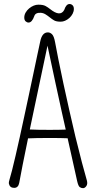

<svg xmlns="http://www.w3.org/2000/svg" viewBox="-20 -957 496 981"><path d="M224.6 -791.5Q236.3 -791.5 246.1 -781.7Q255.9 -772 261.5 -741Q267.1 -710 278.6 -652.3Q290 -594.7 304.2 -529.3Q318.4 -463.9 334 -394.3Q349.6 -324.7 365.2 -259.3Q402.8 -106 423.8 -35.2Q428.7 -17.1 421.1 -6.3Q413.6 4.4 404.3 4.4Q395 4.4 387.5 -1Q379.9 -6.3 374 -32.7Q368.2 -59.1 355 -118.2Q341.8 -177.2 326.7 -245.1Q326.2 -248 325.7 -250.5Q292.5 -252 231.9 -252Q160.6 -252 123 -250Q122.6 -247.1 122.1 -244.1Q92.3 -100.6 78.1 -22Q73.2 2.9 52.2 2.9Q30.3 2.9 25.4 -18.6Q23.9 -24.9 28.3 -38.6Q32.7 -52.2 41.3 -85.7Q49.8 -119.1 59.8 -162.4Q69.8 -205.6 81.1 -256.8Q92.3 -308.1 104 -362.3Q115.7 -416.5 127.4 -471.4Q139.2 -526.4 149.9 -577.6Q160.6 -628.9 170.2 -673.8Q179.7 -718.8 185.5 -745.1Q194.8 -791.5 224.6 -791.5ZM132.3 -295.4Q169.4 -293.5 232.4 -293.5Q284.7 -293.5 315.9 -294.9Q305.7 -339.4 295.4 -386.2Q279.3 -459 264.6 -527.3Q240.2 -639.2 222.7 -723.6Q211.4 -667.5 190.4 -570.8Q163.1 -441.9 148.9 -374.5Q140.6 -334 132.3 -295.4ZM308.1 -906.2Q317.9 -936.5 335.4 -936.5Q343.8 -936.5 350.6 -930.2Q357.4 -923.8 357.4 -911.4Q357.4 -898.9 351.1 -886.7Q344.7 -874.5 334.5 -865.2Q312.5 -846.2 290 -846.2Q267.6 -846.2 256.1 -853Q244.6 -859.9 234.4 -868.2Q224.1 -876.5 212.9 -883.5Q201.7 -890.6 188.5 -891.6Q161.1 -893.1 155.3 -875Q143.6 -841.8 126 -841.8Q117.7 -841.8 110.8 -848.1Q104 -854.5 104 -867.4Q104 -880.4 110.8 -892.6Q117.7 -904.8 128.9 -914.1Q152.3 -933.1 176.3 -933.1Q200.2 -933.1 212.6 -926.3Q225.1 -919.4 235.4 -911.1Q288.1 -868.7 308.1 -906.2Z"/></svg>

Font: Pompiere
Style: Regular
Weight: 400
Designer: Karolina Lach
Foundry: Sorkin Type Co.
Version: Version 1.002